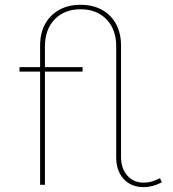

<svg xmlns="http://www.w3.org/2000/svg" viewBox="-20 -767 719 797"><path d="M166.5 0H146.5V-469.7H61V-488.3H146.5V-578.1Q146.5 -629.4 167.2 -667.2Q188 -705.1 225.8 -726.1Q263.7 -747.1 314.5 -747.1Q365.2 -747.1 403.1 -726.3Q440.9 -705.6 461.7 -667.5Q482.4 -629.4 482.4 -578.1V-116.2Q482.4 -67.9 508.3 -38.3Q534.2 -8.8 577.1 -8.8Q609.4 -8.8 644 -27.3L651.9 -10.3Q614.3 9.8 575.2 9.8Q541.5 9.8 516.1 -5.4Q490.7 -20.5 476.6 -48.1Q462.4 -75.7 462.4 -112.3V-574.2Q462.4 -644.5 422.1 -686.5Q381.8 -728.5 314.5 -728.5Q247.1 -728.5 206.8 -686.5Q166.5 -644.5 166.5 -574.2V-488.3H322.8V-469.7H166.5Z"/></svg>

Font: Kumbh Sans Thin
Style: Regular
Weight: 250
Version: Version 1.004